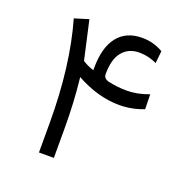

<svg xmlns="http://www.w3.org/2000/svg" viewBox="-115 -730 808 834"><g transform="rotate(20 289.5 -313.0)"><path d="M331.5 -394.5C324.2 -396.5 318.4 -399.4 314.5 -403.8C310.1 -407.7 308.1 -413.6 308.1 -421.9C308.1 -467.3 317.4 -501.5 336.4 -524.4C355.5 -547.4 381.3 -559.1 415 -559.1C442.9 -559.1 469.7 -552.7 495.6 -540.5L501.5 -597.2C472.2 -614.7 439.9 -623.5 404.8 -623.5C355.5 -623.5 317.4 -606.9 291.5 -573.7C265.1 -540.5 252 -492.2 252 -428.2V-418.5C231.9 -424.8 214.8 -433.1 200.7 -442.4L199.7 -444.8L160.2 -621.1L95.2 -601.1C133.3 -467.8 152.3 -313.5 152.3 -139.2V-2H221.2V-139.2C221.2 -217.3 217.3 -290 210 -357.4L208.5 -371.1C276.4 -333.5 343.3 -314.9 408.7 -314.9C448.2 -314.9 485.8 -322.3 521.5 -336.4L520 -404.8C484.9 -391.6 451.2 -384.8 418.5 -384.8C388.7 -384.8 359.4 -388.2 331.5 -394.5Z"/></g></svg>

Font: Shabnam FD Light
Style: Regular
Weight: 300
Foundry: DejaVu fonts team - Redesigned by Saber Rastikerdar - Based on Vazir font
Version: Version 5.00;October 20, 2019;FontCreator 12.0.0.2547 64-bit